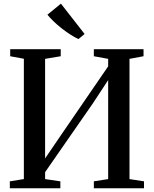

<svg xmlns="http://www.w3.org/2000/svg" viewBox="-20 -1006 822 1026"><path d="M32.5 0V-37L107.5 -49V-692L34.5 -705.5V-743H304.5V-705.5L221 -691.5V-159.5L313.5 -295L558 -651.5V-691.5L481.5 -705.5V-743H747V-705.5L672 -691.5V-49L749.5 -37V0H481.5V-37L558 -49V-578L476.5 -454L221 -86V-49L302.5 -37V0ZM398.5 -797.5Q379 -806.5 355.8 -821.5Q332.5 -836.5 309.5 -854.5Q286.5 -872.5 266.8 -891.5Q247 -910.5 233.5 -927.5L305.5 -986.5L432 -824.5L399.5 -797.5Z"/></svg>

Font: Merriweather 72pt Medium
Style: Regular
Weight: 500
Version: Version 2.100